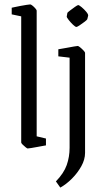

<svg xmlns="http://www.w3.org/2000/svg" viewBox="-20 -663 464 869"><path d="M105 9Q103 9 96 3.5Q89 -2 82.5 -8.5Q76 -15 76 -18V-589L33 -598V-628Q33 -628 44.5 -630.5Q56 -633 71.5 -636Q87 -639 100.5 -641Q114 -643 117 -643Q120 -643 127 -637.5Q134 -632 140 -625Q146 -618 146 -615V-46L188 -36V-5Q188 -5 176.5 -3Q165 -1 149.5 2Q134 5 121 7Q108 9 105 9ZM285 -605Q286 -607 297 -615.5Q308 -624 319.5 -632Q331 -640 334 -640Q338 -640 349.5 -630.5Q361 -621 370.5 -609.5Q380 -598 379 -592L375 -576Q374 -573 363 -564.5Q352 -556 340.5 -548.5Q329 -541 326 -541Q321 -541 310.5 -551Q300 -561 291 -572.5Q282 -584 282 -588ZM253 186 233 158Q269 121 282 84Q295 47 295 6V-402L244 -408V-440Q244 -440 256 -442Q268 -444 284.5 -447Q301 -450 314.5 -452.5Q328 -455 332 -455Q335 -455 343 -448.5Q351 -442 358 -434.5Q365 -427 365 -424V29Q365 59 348 89.5Q331 120 305.5 145.5Q280 171 253 186Z"/></svg>

Font: Grenze Gotisch Light
Style: Regular
Weight: 300
Designer: Renata Polastri
Foundry: Omnibus-Type
Version: Version 1.001